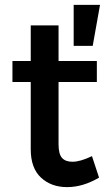

<svg xmlns="http://www.w3.org/2000/svg" viewBox="-20 -762 447 787"><path d="M390 -742 360 -574H282V-742ZM277 -99Q309 -99 357 -122L386 -34Q320 5 255 5Q190 5 148 -34Q106 -73 106 -150V-426H31V-512H106V-658H220V-512H377V-426H220V-171Q220 -131 234 -115Q248 -99 277 -99Z"/></svg>

Font: Montserrat-Arabic
Style: Regular
Weight: 400
Designer: Mohamed Gaber
Foundry: Kief Type Foundry
Version: Version 5.008;PS 005.008;hotconv 1.0.88;makeotf.lib2.5.64775